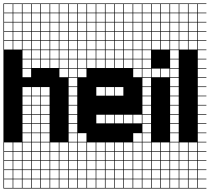

<svg xmlns="http://www.w3.org/2000/svg" viewBox="-20 -827 1219 1115"><path d="M325 -803.6V-753.6H375V-803.6ZM57.1 -700H107.1V-750H57.1ZM325 -700H375V-750H325ZM110.7 -700H160.7V-750H110.7ZM3.6 -700H53.6V-750H3.6ZM271.4 -700H321.4V-750H271.4ZM164.3 -700H214.3V-750H164.3ZM217.9 -700H267.9V-750H217.9ZM57.1 -646.4H107.1V-696.4H57.1ZM325 -646.4H375V-696.4H325ZM110.7 -646.4H160.7V-696.4H110.7ZM271.4 -646.4H321.4V-696.4H271.4ZM3.6 -646.4H53.6V-696.4H3.6ZM164.3 -646.4H214.3V-696.4H164.3ZM217.9 -646.4H267.9V-696.4H217.9ZM217.9 -592.9H267.9V-642.9H217.9ZM164.3 -592.9H214.3V-642.9H164.3ZM3.6 -592.9H53.6V-642.9H3.6ZM271.4 -592.9H321.4V-642.9H271.4ZM325 -592.9H375V-642.9H325ZM110.7 -592.9H160.7V-642.9H110.7ZM57.1 -592.9H107.1V-642.9H57.1ZM217.9 -539.3H267.9V-589.3H217.9ZM271.4 -539.3H321.4V-589.3H271.4ZM164.3 -539.3H214.3V-589.3H164.3ZM3.6 -539.3H53.6V-589.3H3.6ZM325 -539.3H375V-589.3H325ZM110.7 -539.3H160.7V-589.3H110.7ZM57.1 -539.3H107.1V-589.3H57.1ZM217.9 -485.7H267.9V-535.7H217.9ZM271.4 -485.7H321.4V-535.7H271.4ZM325 -485.7H375V-535.7H325ZM164.3 -485.7H214.3V-535.7H164.3ZM110.7 -485.7H160.7V-535.7H110.7ZM164.3 -432.1H214.3V-482.1H164.3ZM217.9 -432.1H267.9V-482.1H217.9ZM271.4 -432.1H321.4V-482.1H271.4ZM325 -432.1H375V-482.1H325ZM110.7 -432.1H160.7V-482.1H110.7ZM325 -378.6H375V-428.6H325ZM110.7 -378.6H160.7V-428.6H110.7ZM110.7 -271.4H160.7V-321.4H110.7ZM164.3 -271.4H214.3V-321.4H164.3ZM217.9 -271.4H267.9V-321.4H217.9ZM110.7 -217.9H160.7V-267.9H110.7ZM217.9 -217.9H267.9V-267.9H217.9ZM164.3 -217.9H214.3V-267.9H164.3ZM217.9 -164.3H267.9V-214.3H217.9ZM110.7 -164.3H160.7V-214.3H110.7ZM164.3 -164.3H214.3V-214.3H164.3ZM164.3 -110.7H214.3V-160.7H164.3ZM110.7 -110.7H160.7V-160.7H110.7ZM217.9 -110.7H267.9V-160.7H217.9ZM164.3 -57.1H214.3V-107.1H164.3ZM217.9 -57.1H267.9V-107.1H217.9ZM110.7 -57.1H160.7V-107.1H110.7ZM110.7 -3.6H160.7V-53.6H110.7ZM217.9 -3.6H267.9V-53.6H217.9ZM164.3 -3.6H214.3V-53.6H164.3ZM57.1 50H107.1V0H57.1ZM217.9 50H267.9V0H217.9ZM110.7 50H160.7V0H110.7ZM325 50H375V0H325ZM271.4 50H321.4V0H271.4ZM3.6 50H53.6V0H3.6ZM164.3 50H214.3V0H164.3ZM57.1 103.6H107.1V53.6H57.1ZM217.9 103.6H267.9V53.6H217.9ZM164.3 103.6H214.3V53.6H164.3ZM325 103.6H375V53.6H325ZM3.6 103.6H53.6V53.6H3.6ZM271.4 103.6H321.4V53.6H271.4ZM110.7 103.6H160.7V53.6H110.7ZM57.1 210.7H107.1V160.7H57.1ZM164.3 210.7H214.3V160.7H164.3ZM325 210.7H375V160.7H325ZM3.6 210.7H53.6V160.7H3.6ZM271.4 210.7H321.4V160.7H271.4ZM110.7 210.7H160.7V160.7H110.7ZM217.9 210.7H267.9V160.7H217.9ZM164.3 264.3H214.3V214.3H164.3ZM325 264.3H375V214.3H325ZM3.6 264.3H53.6V214.3H3.6ZM271.4 264.3H321.4V214.3H271.4ZM110.7 264.3H160.7V214.3H110.7ZM57.1 264.3H107.1V214.3H57.1ZM217.9 264.3H267.9V214.3H217.9ZM271.4 -803.6V-753.6H321.4V-803.6ZM217.9 -803.6V-753.6H267.9V-803.6ZM164.3 -803.6V-753.6H214.3V-803.6ZM110.7 -803.6V-753.6H160.7V-803.6ZM57.1 -803.6V-753.6H107.1V-803.6ZM3.6 -803.6V-753.6H53.6V-803.6ZM0 107.1V-807.1H428.6V-803.6H378.6V-753.6H428.6V-750H378.6V-700H428.6V-696.4H378.6V-646.4H428.6V-642.9H378.6V-592.9H428.6V-589.3H378.6V-539.3H428.6V-535.7H378.6V-485.7H428.6V-482.1H378.6V-432.1H428.6V-428.6H378.6V-378.6H428.6V-375H378.6V-325H428.6V-321.4H378.6V-271.4H428.6V-267.9H378.6V-217.9H428.6V-214.3H378.6V-164.3H428.6V-160.7H378.6V-110.7H428.6V-107.1H378.6V-57.1H428.6V-53.6H378.6V-3.6H428.6V0H378.6V50H428.6V53.6H378.6V103.6H428.6V107.1H378.6V157.1H428.6V160.7H378.6V210.7H428.6V214.3H378.6V264.3H428.6V267.9H0V107.1H3.6V157.1H53.6V107.1H57.1V157.1H107.1V107.1ZM160.7 157.1V107.1H110.7V157.1ZM214.3 157.1V107.1H164.3V157.1ZM267.9 157.1V107.1H217.9V157.1ZM375 157.1V107.1H271.4V157.1H321.4V107.1H325V157.1Z M753.6 -803.6V-753.6H803.6V-803.6ZM753.6 -700H803.6V-750H753.6ZM700 -700H750V-750H700ZM646.4 -700H696.4V-750H646.4ZM592.9 -700H642.9V-750H592.9ZM539.3 -700H589.3V-750H539.3ZM485.7 -700H535.7V-750H485.7ZM432.1 -700H482.1V-750H432.1ZM753.6 -646.4H803.6V-696.4H753.6ZM700 -646.4H750V-696.4H700ZM646.4 -646.4H696.4V-696.4H646.4ZM592.9 -646.4H642.9V-696.4H592.9ZM539.3 -646.4H589.3V-696.4H539.3ZM485.7 -646.4H535.7V-696.4H485.7ZM432.1 -646.4H482.1V-696.4H432.1ZM753.6 -592.9H803.6V-642.9H753.6ZM700 -592.9H750V-642.9H700ZM646.4 -592.9H696.4V-642.9H646.4ZM592.9 -592.9H642.9V-642.9H592.9ZM539.3 -592.9H589.3V-642.9H539.3ZM485.7 -592.9H535.7V-642.9H485.7ZM432.1 -592.9H482.1V-642.9H432.1ZM485.7 -539.3H535.7V-589.3H485.7ZM646.4 -539.3H696.4V-589.3H646.4ZM592.9 -539.3H642.9V-589.3H592.9ZM700 -539.3H750V-589.3H700ZM753.6 -539.3H803.6V-589.3H753.6ZM539.3 -539.3H589.3V-589.3H539.3ZM432.1 -539.3H482.1V-589.3H432.1ZM700 -485.7H750V-535.7H700ZM646.4 -485.7H696.4V-535.7H646.4ZM753.6 -485.7H803.6V-535.7H753.6ZM592.9 -485.7H642.9V-535.7H592.9ZM539.3 -485.7H589.3V-535.7H539.3ZM485.7 -485.7H535.7V-535.7H485.7ZM432.1 -485.7H482.1V-535.7H432.1ZM753.6 -432.1H803.6V-482.1H753.6ZM700 -432.1H750V-482.1H700ZM646.4 -432.1H696.4V-482.1H646.4ZM592.9 -432.1H642.9V-482.1H592.9ZM539.3 -432.1H589.3V-482.1H539.3ZM485.7 -432.1H535.7V-482.1H485.7ZM432.1 -432.1H482.1V-482.1H432.1ZM753.6 -378.6H803.6V-428.6H753.6ZM432.1 -378.6H482.1V-428.6H432.1ZM592.9 -271.4H642.9V-321.4H592.9ZM646.4 -271.4H696.4V-321.4H646.4ZM539.3 -271.4H589.3V-321.4H539.3ZM539.3 -110.7H589.3V-160.7H539.3ZM592.9 -110.7H642.9V-160.7H592.9ZM646.4 -110.7H696.4V-160.7H646.4ZM700 -110.7H750V-160.7H700ZM753.6 -110.7H803.6V-160.7H753.6ZM432.1 -3.6H482.1V-53.6H432.1ZM753.6 -3.6H803.6V-53.6H753.6ZM646.4 50H696.4V0H646.4ZM432.1 50H482.1V0H432.1ZM700 50H750V0H700ZM539.3 50H589.3V0H539.3ZM753.6 50H803.6V0H753.6ZM485.7 50H535.7V0H485.7ZM592.9 50H642.9V0H592.9ZM485.7 103.6H535.7V53.6H485.7ZM592.9 103.6H642.9V53.6H592.9ZM753.6 103.6H803.6V53.6H753.6ZM700 103.6H750V53.6H700ZM432.1 103.6H482.1V53.6H432.1ZM646.4 103.6H696.4V53.6H646.4ZM539.3 103.6H589.3V53.6H539.3ZM485.7 157.1H535.7V107.1H485.7ZM432.1 157.1H482.1V107.1H432.1ZM753.6 157.1H803.6V107.1H753.6ZM592.9 157.1H642.9V107.1H592.9ZM700 157.1H750V107.1H700ZM539.3 157.1H589.3V107.1H539.3ZM646.4 157.1H696.4V107.1H646.4ZM592.9 210.7H642.9V160.7H592.9ZM753.6 210.7H803.6V160.7H753.6ZM485.7 210.7H535.7V160.7H485.7ZM700 210.7H750V160.7H700ZM539.3 210.7H589.3V160.7H539.3ZM646.4 210.7H696.4V160.7H646.4ZM432.1 210.7H482.1V160.7H432.1ZM539.3 264.3H589.3V214.3H539.3ZM753.6 264.3H803.6V214.3H753.6ZM592.9 264.3H642.9V214.3H592.9ZM485.7 264.3H535.7V214.3H485.7ZM700 264.3H750V214.3H700ZM432.1 264.3H482.1V214.3H432.1ZM646.4 264.3H696.4V214.3H646.4ZM700 -803.6V-753.6H750V-803.6ZM646.4 -803.6V-753.6H696.4V-803.6ZM592.9 -803.6V-753.6H642.9V-803.6ZM539.3 -803.6V-753.6H589.3V-803.6ZM485.7 -803.6V-753.6H535.7V-803.6ZM432.1 -803.6V-753.6H482.1V-803.6ZM857.1 -803.6H807.1V-753.6H857.1V-750H807.1V-700H857.1V-696.4H807.1V-646.4H857.1V-642.9H807.1V-592.9H857.1V-589.3H807.1V-539.3H857.1V-535.7H807.1V-485.7H857.1V-482.1H807.1V-432.1H857.1V-428.6H807.1V-378.6H857.1V-375H807.1V-325H857.1V-321.4H807.1V-271.4H857.1V-267.9H807.1V-217.9H857.1V-214.3H807.1V-164.3H857.1V-160.7H807.1V-110.7H857.1V-107.1H807.1V-57.1H857.1V-53.6H807.1V-3.6H857.1V0H807.1V50H857.1V53.6H807.1V103.6H857.1V107.1H807.1V157.1H857.1V160.7H807.1V210.7H857.1V214.3H807.1V264.3H857.1V267.9H428.6V-807.1H857.1Z M914.3 -803.6V-753.6H964.3V-803.6ZM860.7 -700H910.7V-750H860.7ZM914.3 -700H964.3V-750H914.3ZM860.7 -646.4H910.7V-696.4H860.7ZM914.3 -646.4H964.3V-696.4H914.3ZM860.7 -592.9H910.7V-642.9H860.7ZM914.3 -592.9H964.3V-642.9H914.3ZM860.7 -539.3H910.7V-589.3H860.7ZM914.3 -539.3H964.3V-589.3H914.3ZM860.7 -378.6H910.7V-428.6H860.7ZM914.3 -378.6H964.3V-428.6H914.3ZM860.7 50H910.7V0H860.7ZM914.3 50H964.3V0H914.3ZM860.7 103.6H910.7V53.6H860.7ZM914.3 103.6H964.3V53.6H914.3ZM860.7 157.1H910.7V107.1H860.7ZM914.3 157.1H964.3V107.1H914.3ZM860.7 210.7H910.7V160.7H860.7ZM914.3 210.7H964.3V160.7H914.3ZM860.7 264.3H910.7V214.3H860.7ZM914.3 264.3H964.3V214.3H914.3ZM860.7 -803.6V-753.6H910.7V-803.6ZM1017.9 -803.6H967.9V-753.6H1017.9V-750H967.9V-700H1017.9V-696.4H967.9V-646.4H1017.9V-642.9H967.9V-592.9H1017.9V-589.3H967.9V-539.3H1017.9V-535.7H967.9V-485.7H1017.9V-482.1H967.9V-432.1H1017.9V-428.6H967.9V-378.6H1017.9V-375H967.9V-325H1017.9V-321.4H967.9V-271.4H1017.9V-267.9H967.9V-217.9H1017.9V-214.3H967.9V-164.3H1017.9V-160.7H967.9V-110.7H1017.9V-107.1H967.9V-57.1H1017.9V-53.6H967.9V-3.6H1017.9V0H967.9V50H1017.9V53.6H967.9V103.6H1017.9V107.1H967.9V157.1H1017.9V160.7H967.9V210.7H1017.9V214.3H967.9V264.3H1017.9V267.9H857.1V-807.1H1017.9Z M1075 -803.6V-753.6H1125V-803.6ZM1075 -700H1125V-750H1075ZM1021.4 -700H1071.4V-750H1021.4ZM1075 -646.4H1125V-696.4H1075ZM1021.4 -646.4H1071.4V-696.4H1021.4ZM1075 -592.9H1125V-642.9H1075ZM1021.4 -592.9H1071.4V-642.9H1021.4ZM1075 -539.3H1125V-589.3H1075ZM1021.4 -539.3H1071.4V-589.3H1021.4ZM1021.4 50H1071.4V0H1021.4ZM1075 50H1125V0H1075ZM1021.4 103.6H1071.4V53.6H1021.4ZM1075 103.6H1125V53.6H1075ZM1075 210.7H1125V160.7H1075ZM1021.4 210.7H1071.4V160.7H1021.4ZM1021.4 264.3H1071.4V214.3H1021.4ZM1075 264.3H1125V214.3H1075ZM1021.4 -803.6V-753.6H1071.4V-803.6ZM1017.9 107.1H1021.4V157.1H1071.4V107.1H1075V157.1H1125V107.1H1017.9V-807.1H1178.6V-803.6H1128.6V-753.6H1178.6V-750H1128.6V-700H1178.6V-696.4H1128.6V-646.4H1178.6V-642.9H1128.6V-592.9H1178.6V-589.3H1128.6V-539.3H1178.6V-535.7H1128.6V-485.7H1178.6V-482.1H1128.6V-432.1H1178.6V-428.6H1128.6V-378.6H1178.6V-375H1128.6V-325H1178.6V-321.4H1128.6V-271.4H1178.6V-267.9H1128.6V-217.9H1178.6V-214.3H1128.6V-164.3H1178.6V-160.7H1128.6V-110.7H1178.6V-107.1H1128.6V-57.1H1178.6V-53.6H1128.6V-3.6H1178.6V0H1128.6V50H1178.6V53.6H1128.6V103.6H1178.6V107.1H1128.6V157.1H1178.6V160.7H1128.6V210.7H1178.6V214.3H1128.6V264.3H1178.6V267.9H1017.9Z"/></svg>

Font: Jersey 10 Charted
Style: Regular
Weight: 400
Designer: Sarah Cadigan-Fried
Version: Version 1.000; ttfautohint (v1.8.4.7-5d5b)